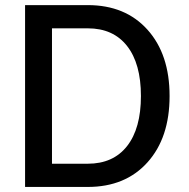

<svg xmlns="http://www.w3.org/2000/svg" viewBox="-20 -739 746 759"><path d="M327.1 -718.8Q475.6 -718.8 563 -621.6Q650.4 -524.4 650.4 -359.4Q650.4 -194.3 563 -97.2Q475.6 0 327.1 0H79.1V-718.8ZM185.5 -91.8H327.1Q427.7 -91.8 482.4 -161.6Q537.1 -231.4 537.1 -359.4Q537.1 -487.3 482.4 -557.1Q427.7 -627 327.1 -627H185.5Z"/></svg>

Font: Min Sans Medium
Style: Regular
Weight: 500
Designer: Jinseong-Kim, NotoSansCJK, Nunito
Foundry: Jinseong-Kim
Version: Version 1.400;Glyphs 3.1.2 (3151)